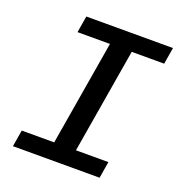

<svg xmlns="http://www.w3.org/2000/svg" viewBox="-127 -805 854 912"><g transform="rotate(20 300.0 -349.0)"><path d="M476 0 490 -84H326L415 -614H579L593 -698H155L141 -614H305L216 -84H52L38 0Z"/></g></svg>

Font: IBM Mono Medium
Style: Italic
Weight: 500
Italic angle: -9°
Monospace: yes
Designer: Mike Abbink, Paul van der Laan, Pieter van Rosmalen
Foundry: Bold Monday
Version: Version 2.3